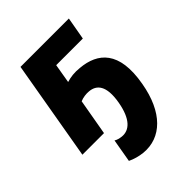

<svg xmlns="http://www.w3.org/2000/svg" viewBox="-208 -628 943 943"><g transform="rotate(-45 263.5 -157.0)"><path d="M12 0H162L195 -188C213 -196 238 -199 255 -197C303 -193 337 -158 319 -55C302 42 261 79 212 74C196 72 184 69 173 62L152 183C175 194 202 202 231 205C346 216 437 130 466 -38C501 -233 418 -300 305 -310C270 -314 241 -310 215 -302L232 -402H417L438 -520H102Z"/></g></svg>

Font: Fixel Text 20240404
Style: Bold Italic
Weight: 700
Width: 4
Italic angle: -10°
Designer: AlfaBravo + MacPaw
Foundry: Kyrylo Tkachov, Marchela Mozhyna, Serhii Makarenko, Maria Weinstein, Zakhar Kryvoshyya
Version: Version 1.211;Glyphs 3.2 (3225)